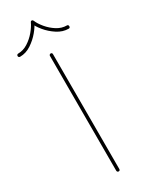

<svg xmlns="http://www.w3.org/2000/svg" viewBox="-293 -886 726 929"><g transform="rotate(-30 70.5 -421.5)"><path d="M62 -651Q62 -654 64.5 -656.5Q67 -659 71 -659Q75 -659 77 -656.5Q79 -654 79 -651V-9Q79 -5 77 -2.5Q75 0 71 0Q67 0 64.5 -2.5Q62 -5 62 -9ZM63 -837Q64 -839 65.5 -841Q67 -843 71 -843Q74 -843 76 -841Q78 -839 79 -837Q87 -817 106.5 -793.5Q126 -770 152 -753.5Q178 -737 207 -737Q211 -737 213 -734.5Q215 -732 215 -728Q215 -724 213 -721.5Q211 -719 207 -719Q174 -719 144 -738.5Q114 -758 92.5 -784Q71 -810 64 -830H78Q70 -810 48.5 -784Q27 -758 -2.5 -738.5Q-32 -719 -65 -719Q-69 -719 -71.5 -721.5Q-74 -724 -74 -728Q-74 -732 -71.5 -734.5Q-69 -737 -65 -737Q-37 -737 -11 -753.5Q15 -770 34.5 -793.5Q54 -817 63 -837Z"/></g></svg>

Font: Libertine-Super Thin
Style: Regular
Weight: 100
Designer: Bastien Sozeau
Foundry: NBR — Bastien Sozeau
Version: Version 2.003;gftools[0.9.33]